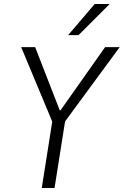

<svg xmlns="http://www.w3.org/2000/svg" viewBox="-20 -941 619 961"><path d="M189 0 247 -367 250 -312 86 -705H156L279 -389H283L506 -705H579L290 -312L311 -367L253 0ZM321 -765 454 -921H529L373 -765Z"/></svg>

Font: Nunito Sans 7pt Condensed Light
Style: Italic
Weight: 300
Width: 3
Italic angle: -9°
Designer: Vernon Adams
Foundry: Vernon Adams
Version: Version 3.101;gftools[0.9.27]